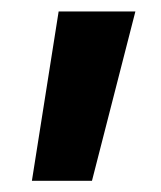

<svg xmlns="http://www.w3.org/2000/svg" viewBox="-20 -720 280 334"><path d="M35.5 -405.5 82 -700H215.5L140 -405.5Z"/></svg>

Font: Geologica Roman SemiBold
Style: Regular
Weight: 600
Designer: Sindre Bremnes, Frode Helland
Foundry: Monokrom Skriftforlag AS
Version: Version 1.010;gftools[0.9.28]